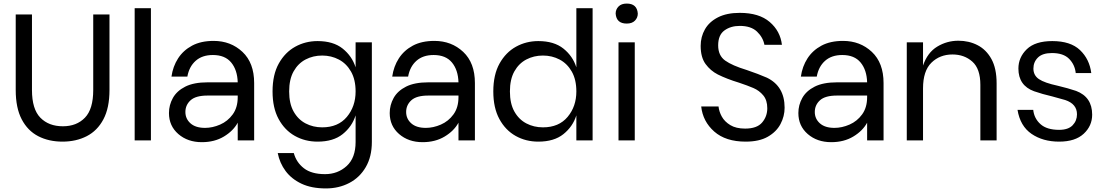

<svg xmlns="http://www.w3.org/2000/svg" viewBox="-20 -786 6184 1075"><path d="M330 7Q253 7 194 -23.5Q135 -54 101.5 -118Q68 -182 68 -282V-705H159V-282Q159 -175 206 -127Q253 -79 332 -79Q409 -79 455.5 -127Q502 -175 502 -282V-705H593V-282Q593 -182 559 -118Q525 -54 465.5 -23.5Q406 7 330 7Z M825 0H734V-740H825Z M1110 10Q1031 10 978.5 -35.5Q926 -81 926 -153Q926 -198 948 -237.5Q970 -277 1017.5 -301Q1065 -325 1142 -325H1311Q1309 -394 1274.5 -436Q1240 -478 1172 -478Q1112 -478 1075.5 -445.5Q1039 -413 1029 -357H940Q948 -414 977 -459Q1006 -504 1055.5 -530.5Q1105 -557 1176 -557Q1272 -557 1337.5 -495.5Q1403 -434 1403 -321V0H1311V-99Q1286 -53 1233.5 -21.5Q1181 10 1110 10ZM1128 -70Q1170 -70 1212.5 -88.5Q1255 -107 1283 -145.5Q1311 -184 1311 -242V-251H1142Q1076 -251 1047 -224.5Q1018 -198 1018 -159Q1018 -121 1046.5 -95.5Q1075 -70 1128 -70Z M1805 269Q1724 269 1668 242.5Q1612 216 1579 171.5Q1546 127 1535 71H1625Q1639 123 1681.5 156Q1724 189 1800 189Q1871 189 1921 143.5Q1971 98 1971 9V-140Q1951 -77 1898.5 -35Q1846 7 1758 7Q1688 7 1631 -25Q1574 -57 1540 -119.5Q1506 -182 1506 -274Q1506 -368 1541 -430.5Q1576 -493 1633 -524.5Q1690 -556 1758 -556Q1846 -556 1898.5 -514Q1951 -472 1971 -409V-549H2062V9Q2062 91 2028 149.5Q1994 208 1935.5 238.5Q1877 269 1805 269ZM1784 -73Q1873 -73 1922 -131.5Q1971 -190 1971 -274Q1971 -340 1945.5 -385Q1920 -430 1877.5 -452.5Q1835 -475 1784 -475Q1733 -475 1691 -453Q1649 -431 1624 -386.5Q1599 -342 1599 -274Q1599 -206 1624 -161.5Q1649 -117 1691 -95Q1733 -73 1784 -73Z M2346 10Q2267 10 2214.5 -35.5Q2162 -81 2162 -153Q2162 -198 2184 -237.5Q2206 -277 2253.5 -301Q2301 -325 2378 -325H2547Q2545 -394 2510.5 -436Q2476 -478 2408 -478Q2348 -478 2311.5 -445.5Q2275 -413 2265 -357H2176Q2184 -414 2213 -459Q2242 -504 2291.5 -530.5Q2341 -557 2412 -557Q2508 -557 2573.5 -495.5Q2639 -434 2639 -321V0H2547V-99Q2522 -53 2469.5 -21.5Q2417 10 2346 10ZM2364 -70Q2406 -70 2448.5 -88.5Q2491 -107 2519 -145.5Q2547 -184 2547 -242V-251H2378Q2312 -251 2283 -224.5Q2254 -198 2254 -159Q2254 -121 2282.5 -95.5Q2311 -70 2364 -70Z M2994 7Q2924 7 2867 -25Q2810 -57 2776 -119.5Q2742 -182 2742 -274Q2742 -368 2777 -430.5Q2812 -493 2869 -524.5Q2926 -556 2994 -556Q3082 -556 3134.5 -514Q3187 -472 3207 -409V-740H3298V0H3207V-140Q3187 -77 3134.5 -35Q3082 7 2994 7ZM3020 -73Q3109 -73 3158 -131.5Q3207 -190 3207 -274Q3207 -340 3181.5 -385Q3156 -430 3113.5 -452.5Q3071 -475 3020 -475Q2969 -475 2927 -453Q2885 -431 2860 -386.5Q2835 -342 2835 -274Q2835 -206 2860 -161.5Q2885 -117 2927 -95Q2969 -73 3020 -73Z M3489 -654Q3431 -654 3427 -710Q3427 -733 3443 -749.5Q3459 -766 3489 -766Q3547 -766 3551 -710Q3551 -687 3535 -670.5Q3519 -654 3489 -654ZM3534 0H3443V-549H3534Z M4155 7Q4043 7 3979 -49.5Q3915 -106 3906 -190H4003Q4006 -161 4021.5 -133Q4037 -105 4069 -85.5Q4101 -66 4152 -66Q4218 -66 4247 -100Q4276 -134 4276 -180Q4276 -225 4253.5 -252Q4231 -279 4198.5 -293Q4166 -307 4118 -323Q4049 -344 3999 -369Q3958 -390 3930.5 -427.5Q3903 -465 3903 -529Q3903 -580 3927 -622Q3951 -664 4000 -689Q4049 -714 4122 -714Q4230 -714 4289.5 -663Q4349 -612 4358 -535H4260Q4252 -577 4218.5 -609Q4185 -641 4122 -641Q4071 -641 4036 -615.5Q4001 -590 4001 -532Q4001 -475 4040 -447Q4079 -419 4161 -394Q4226 -372 4274 -351Q4373 -303 4373 -183Q4373 -135 4350 -91.5Q4327 -48 4279 -20.5Q4231 7 4155 7Z M4634 10Q4555 10 4502.5 -35.5Q4450 -81 4450 -153Q4450 -198 4472 -237.5Q4494 -277 4541.5 -301Q4589 -325 4666 -325H4835Q4833 -394 4798.5 -436Q4764 -478 4696 -478Q4636 -478 4599.5 -445.5Q4563 -413 4553 -357H4464Q4472 -414 4501 -459Q4530 -504 4579.5 -530.5Q4629 -557 4700 -557Q4796 -557 4861.5 -495.5Q4927 -434 4927 -321V0H4835V-99Q4810 -53 4757.5 -21.5Q4705 10 4634 10ZM4652 -70Q4694 -70 4736.5 -88.5Q4779 -107 4807 -145.5Q4835 -184 4835 -242V-251H4666Q4600 -251 4571 -224.5Q4542 -198 4542 -159Q4542 -121 4570.5 -95.5Q4599 -70 4652 -70Z M5560 0H5469V-311Q5469 -401 5424 -441Q5379 -481 5313 -481Q5242 -481 5195 -435Q5148 -389 5148 -291V0H5057V-549H5148V-419Q5173 -492 5227.5 -525Q5282 -558 5346 -558Q5405 -558 5453.5 -533Q5502 -508 5531 -455.5Q5560 -403 5560 -319Z M5910 7Q5819 7 5755.5 -36.5Q5692 -80 5677 -171H5765Q5770 -123 5805.5 -91Q5841 -59 5910 -59Q5961 -59 5985.5 -84.5Q6010 -110 6010 -146Q6010 -204 5944 -226Q5914 -235 5872 -246Q5816 -259 5770 -275Q5682 -307 5682 -402Q5682 -465 5729 -510.5Q5776 -556 5872 -556Q5974 -556 6027 -505.5Q6080 -455 6090 -377H6003Q5998 -424 5966 -456.5Q5934 -489 5870 -489Q5817 -489 5791.5 -464Q5766 -439 5766 -402Q5766 -364 5797 -343Q5828 -322 5902 -306Q5961 -292 6005 -277Q6095 -243 6095 -144Q6095 -81 6047.5 -37Q6000 7 5910 7Z"/></svg>

Font: Ulagadi Sans
Style: Regular
Weight: 400
Designer: Ninad Kale (Devanagari), Jonny Pinhorn (Latin)
Foundry: Indian Type Foundry
Version: Version 3.01;March 29, 2020;FontCreator 12.0.0.2522 64-bit; 